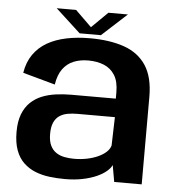

<svg xmlns="http://www.w3.org/2000/svg" viewBox="-52 -760 737 814"><g transform="rotate(5 317.0 -353.0)"><path d="M253.5 6Q295.5 6 329.2 -1Q363 -8 388.2 -19.2Q413.5 -30.5 429.5 -44.2Q445.5 -58 451 -71L463.5 0H580.5V-372.5Q580.5 -456.5 547.8 -506Q515 -555.5 454 -576.8Q393 -598 308.5 -598Q254.5 -598 208.5 -588.5Q162.5 -579 127.2 -558.8Q92 -538.5 69.2 -506Q46.5 -473.5 39 -427.5L176.5 -389.5Q183 -431 201.2 -456Q219.5 -481 247 -492.2Q274.5 -503.5 309 -503.5Q347 -503.5 376.2 -491.5Q405.5 -479.5 422.5 -452.5Q439.5 -425.5 439.5 -379.5V-352.5H249.5Q217 -352.5 185.2 -348.2Q153.5 -344 126 -333Q98.5 -322 77.5 -302Q56.5 -282 44.5 -251Q32.5 -220 32.5 -175.5Q32.5 -129.5 44.5 -97.2Q56.5 -65 78 -44.8Q99.5 -24.5 127.5 -13.2Q155.5 -2 187.8 2Q220 6 253.5 6ZM285 -83Q264 -83 244.2 -86.8Q224.5 -90.5 209 -100.8Q193.5 -111 184.2 -130Q175 -149 175 -179.5Q175 -209.5 183.5 -228.2Q192 -247 207 -257Q222 -267 241.2 -270.5Q260.5 -274 282.5 -274H442.5L439 -153Q435 -138 421.2 -125.2Q407.5 -112.5 386.5 -103Q365.5 -93.5 339.5 -88.2Q313.5 -83 285 -83ZM262.5 -615H353L459.5 -712.5H376.5L308 -645L239 -712.5H156.5Z"/></g></svg>

Font: Anybody UltraCondensed Thin SemiBold
Style: Regular
Weight: 600
Version: Version 1.111